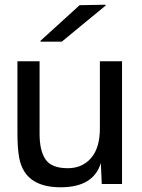

<svg xmlns="http://www.w3.org/2000/svg" viewBox="-20 -781 603 815"><path d="M237 14Q75 14 59 -128Q54 -162 54 -219V-521H148V-213Q148 -141 173.5 -104Q199 -67 268 -67Q329 -67 366.5 -110Q404 -153 404 -236V-521H498V0H412L408 -89Q377 14 237 14ZM152 -604V-608L318 -759L428 -761V-757L242 -604Z"/></svg>

Font: Nacelle
Style: Regular
Weight: 400
Designer: Sora Sagano
Foundry: Sora Sagano
Version: Version 1.000;FEAKit 1.0